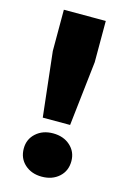

<svg xmlns="http://www.w3.org/2000/svg" viewBox="-111 -753 536 814"><g transform="rotate(15 157.0 -346.0)"><path d="M97 -235 65 -519V-700H249V-519L217 -235ZM157 8Q112 8 82.5 -18.5Q53 -45 53 -88Q53 -129 82.5 -155.5Q112 -182 157 -182Q203 -182 232.5 -155.5Q262 -129 262 -88Q262 -45 232.5 -18.5Q203 8 157 8Z"/></g></svg>

Font: REM
Style: Bold
Weight: 700
Designer: Octavio Pardo
Foundry: Ashler Design
Version: Version 1.005;gftools[0.9.28]